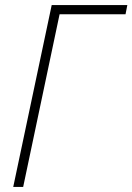

<svg xmlns="http://www.w3.org/2000/svg" viewBox="-20 -734 520 754"><path d="M32 0H71L214 -678H473L480 -714H183Z"/></svg>

Font: Noto Sans SemiCondensed ExtraLight
Style: Italic
Weight: 200
Width: 4
Italic angle: -12°
Designer: Monotype Design Team
Foundry: Monotype Imaging Inc.
Version: Version 2.013